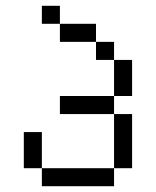

<svg xmlns="http://www.w3.org/2000/svg" viewBox="-20 -645 540 665"><path d="M125 -62.5V0H375V-62.5ZM125 -62.5Q125 -62.5 125 -187.5H62.5Q62.5 -187.5 62.5 -62.5ZM375 -62.5H437.5V-250H375ZM375 -250V-312.5H187.5V-250ZM375 -312.5H437.5Q437.5 -312.5 437.5 -437.5H375Q375 -437.5 375 -312.5ZM375 -437.5V-500H312.5V-437.5ZM312.5 -500V-562.5H187.5V-500ZM187.5 -562.5V-625H125V-562.5Z"/></svg>

Font: BFUnifontExMono
Style: Regular
Weight: 500
Version: Version 15.0.06